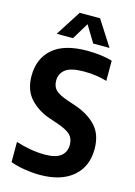

<svg xmlns="http://www.w3.org/2000/svg" viewBox="-140 -1020 774 1102"><g transform="rotate(15 247.0 -469.0)"><path d="M209.5 9.5Q169 9.5 121.8 2.2Q74.5 -5 35.5 -19.5V-139.5Q76 -126.5 119.8 -118.5Q163.5 -110.5 207 -110.5Q272.5 -110.5 302.8 -134.5Q333 -158.5 333 -202Q333 -238.5 311.2 -260.2Q289.5 -282 231.5 -302L182.5 -318.5Q109.5 -343.5 63.8 -394Q18 -444.5 18 -528Q18 -631 86.2 -690.2Q154.5 -749.5 291 -749.5Q332 -749.5 371.2 -744.5Q410.5 -739.5 440 -730.5V-610.5Q409 -620 374.2 -624.8Q339.5 -629.5 304.5 -629.5Q224.5 -629.5 193 -604.2Q161.5 -579 161.5 -538.5Q161.5 -504 181 -483.5Q200.5 -463 253.5 -445L302 -428.5Q383 -401.5 429.8 -351.2Q476.5 -301 476.5 -214.5Q476.5 -110.5 406.5 -50.5Q336.5 9.5 209.5 9.5ZM95 -798 191.5 -948.5H312.5L409 -798H312L252 -897L192 -798Z"/></g></svg>

Font: Encode Sans Condensed
Style: Bold
Weight: 700
Width: 3
Designer: Multiple Designers
Foundry: Impallari Type
Version: Version 3.000; ttfautohint (v1.8.3) -l 8 -r 50 -G 200 -x 14 